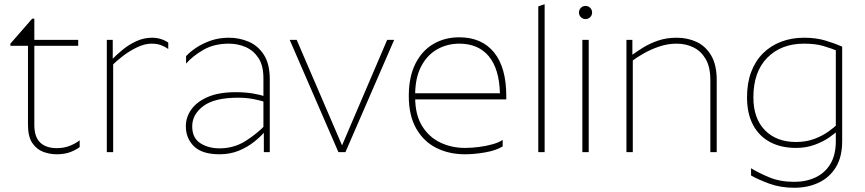

<svg xmlns="http://www.w3.org/2000/svg" viewBox="-20 -718 4083 906"><path d="M356 -24Q341 -12 313.5 -1Q286 10 247 10Q215 10 184 -1.5Q153 -13 132.5 -43Q112 -73 112 -130V-502H29V-512L132 -630H142V-530H349V-502H142V-128Q142 -72 169.5 -45.5Q197 -19 248 -19Q282 -19 309.5 -30Q337 -41 356 -56Z M484 -530H512V-438L514 -424V0H484ZM697 -540Q740 -540 774 -517V-487Q758 -498 739.5 -505Q721 -512 695 -512Q663 -512 627.5 -495Q592 -478 561 -454.5Q530 -431 510 -410L507 -436Q530 -460 559.5 -484Q589 -508 624 -524Q659 -540 697 -540Z M1235 -131 1237 -105Q1213 -76 1180 -49.5Q1147 -23 1106 -6.5Q1065 10 1016 10Q934 10 895.5 -27.5Q857 -65 857 -122Q857 -166 883.5 -202.5Q910 -239 962 -261Q1014 -283 1092 -283Q1139 -283 1175.5 -276.5Q1212 -270 1231 -263L1233 -235Q1215 -243 1178.5 -250Q1142 -257 1104 -257Q992 -257 939.5 -217.5Q887 -178 887 -122Q887 -67 925 -42.5Q963 -18 1016 -18Q1083 -18 1137.5 -52Q1192 -86 1235 -131ZM1223 -349Q1223 -409 1199.5 -444.5Q1176 -480 1139 -496Q1102 -512 1060 -512Q991 -512 941 -483.5Q891 -455 858 -418V-453Q875 -472 904.5 -492Q934 -512 973.5 -526Q1013 -540 1060 -540Q1110 -540 1154 -521Q1198 -502 1225.5 -459Q1253 -416 1253 -344V0H1225V-104L1223 -108Z M1577 0 1347 -530H1380L1594 -32L1807 -530H1840L1610 0Z M1939 -270V-259Q1939 -177 1971.5 -124Q2004 -71 2057.5 -45.5Q2111 -20 2174 -20Q2206 -20 2240.5 -24.5Q2275 -29 2305 -37.5Q2335 -46 2352 -58V-27Q2321 -8 2270 1Q2219 10 2174 10Q2099 10 2039 -20Q1979 -50 1944 -111.5Q1909 -173 1909 -265Q1909 -355 1940 -417Q1971 -479 2025 -510.5Q2079 -542 2147 -542Q2253 -542 2311 -471Q2369 -400 2369 -265V-249H1926V-278H2339Q2336 -393 2286.5 -452.5Q2237 -512 2147 -512Q2090 -512 2042.5 -485Q1995 -458 1967 -404Q1939 -350 1939 -270Z M2520 -688 2550 -698V0H2520Z M2728 -530H2758V0H2728ZM2743 -628Q2730 -628 2721 -637Q2712 -646 2712 -659Q2712 -672 2721 -681Q2730 -690 2743 -690Q2756 -690 2765 -681Q2774 -672 2774 -659Q2774 -646 2765 -637Q2756 -628 2743 -628Z M2936 -530H2964V-458L2966 -444V0H2936ZM3173 -512Q3130 -512 3089.5 -498Q3049 -484 3016 -465Q2983 -446 2962 -430L2959 -456Q2983 -474 3014.5 -493.5Q3046 -513 3085.5 -526.5Q3125 -540 3173 -540Q3225 -540 3267.5 -520Q3310 -500 3336 -456Q3362 -412 3362 -340V0H3332V-340Q3332 -401 3310.5 -438.5Q3289 -476 3253 -494Q3217 -512 3173 -512Z M3954 -52Q3954 23 3924 71.5Q3894 120 3843 144Q3792 168 3728 168Q3663 168 3610 148.5Q3557 129 3524 110V76Q3560 98 3610.5 119Q3661 140 3728 140Q3784 140 3828.5 119Q3873 98 3898.5 55.5Q3924 13 3924 -52V-498L3934 -477Q3902 -490 3865 -501Q3828 -512 3774 -512Q3666 -512 3600.5 -445.5Q3535 -379 3535 -259Q3535 -159 3589.5 -103.5Q3644 -48 3736 -48Q3784 -48 3822.5 -62.5Q3861 -77 3889.5 -97.5Q3918 -118 3934 -134V-103Q3920 -88 3891.5 -68.5Q3863 -49 3823.5 -34.5Q3784 -20 3736 -20Q3666 -20 3614 -47.5Q3562 -75 3533.5 -128.5Q3505 -182 3505 -259Q3505 -326 3524.5 -378Q3544 -430 3580 -466Q3616 -502 3665.5 -521Q3715 -540 3774 -540Q3831 -540 3875.5 -526.5Q3920 -513 3954 -498Z"/></svg>

Font: Roundo Variable
Style: Regular
Weight: 200
Designer: Shiva Nallaperumal
Foundry: Indian Type Foundry
Version: Version 2.000